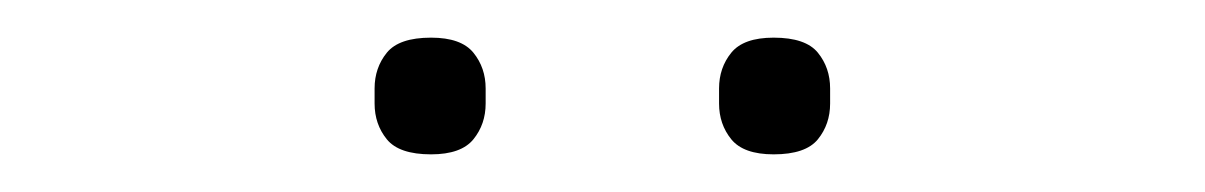

<svg xmlns="http://www.w3.org/2000/svg" viewBox="-20 -718 640 102"><path d="M209 -636Q192 -636 185.5 -644Q179 -652 179 -663V-671Q179 -682 185.5 -690Q192 -698 209 -698Q225 -698 231.5 -690Q238 -682 238 -671V-663Q238 -652 231.5 -644Q225 -636 209 -636ZM391 -636Q375 -636 368.5 -644Q362 -652 362 -663V-671Q362 -682 368.5 -690Q375 -698 391 -698Q408 -698 414.5 -690Q421 -682 421 -671V-663Q421 -652 414.5 -644Q408 -636 391 -636Z"/></svg>

Font: IBM Plex Sans Arabic ExtraLight
Style: Regular
Weight: 200
Designer: Mike Abbink, Paul van der Laan, Pieter van Rosmalen, Wael Morcos, Khajak Apelian
Foundry: Bold Monday
Version: Version 1.1